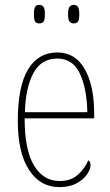

<svg xmlns="http://www.w3.org/2000/svg" viewBox="-20 -757 452 787"><path d="M223 10Q145 10 99 -60.5Q53 -131 53 -262Q53 -403 95 -472.5Q137 -542 215 -542Q288 -542 327 -474.5Q366 -407 366 -291V-272H81Q81 -142 119.5 -78.5Q158 -15 224 -15Q271 -15 299.5 -41Q328 -67 342 -100Q351 -95 351 -79Q351 -63 336.5 -42Q322 -21 293.5 -5.5Q265 10 223 10ZM338 -297Q336 -395 307 -456Q278 -517 215 -517Q149 -517 117 -457.5Q85 -398 82 -297ZM282 -661Q271 -661 265 -668.5Q259 -676 259 -698Q259 -721 265 -729Q271 -737 282 -737Q294 -737 299.5 -729Q305 -721 305 -698Q305 -676 299.5 -668.5Q294 -661 282 -661ZM141 -661Q129 -661 124 -668.5Q119 -676 119 -698Q119 -721 124 -729Q129 -737 141 -737Q153 -737 158.5 -729Q164 -721 164 -698Q164 -676 158.5 -668.5Q153 -661 141 -661Z"/></svg>

Font: Noto Serif Armenian Condensed Thin
Style: Regular
Weight: 100
Width: 3
Designer: Monotype Design Team
Foundry: Monotype Imaging Inc.
Version: Version 2.008; ttfautohint (v1.8.4.7-5d5b)